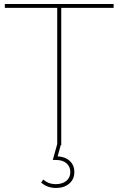

<svg xmlns="http://www.w3.org/2000/svg" viewBox="-20 -720 588 953"><path d="M264 -681H4V-700H544V-681H284V0H264ZM258 213Q237 213 218.5 206.5Q200 200 184 186L195 171Q220 194 257 194Q289 194 309 178Q329 162 329 134Q329 107 310 90.5Q291 74 258 74H242L264 -5H283L266 56Q304 58 326.5 79Q349 100 349 134Q349 170 323.5 191.5Q298 213 258 213Z"/></svg>

Font: Montserrat
Style: Regular
Weight: 400
Designer: Julieta Ulanovsky
Foundry: Julieta Ulanovsky
Version: Version 8.000